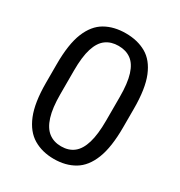

<svg xmlns="http://www.w3.org/2000/svg" viewBox="-172 -840 906 968"><g transform="rotate(30 281.0 -356.0)"><path d="M505.4 -303.2Q505.4 -187.5 478.3 -118.9Q451.2 -50.3 400.9 -20.3Q350.6 9.8 281.7 9.8Q213.9 9.8 163.1 -20.3Q112.3 -50.3 84.2 -118.9Q56.2 -187.5 56.2 -303.2V-412.1Q56.2 -528.3 83.7 -595.7Q111.3 -663.1 161.9 -691.9Q212.4 -720.7 280.8 -720.7Q349.6 -720.7 399.9 -691.9Q450.2 -663.1 477.8 -595.7Q505.4 -528.3 505.4 -412.1ZM414.1 -427.2Q414.1 -507.3 398.9 -555.7Q383.8 -604 354 -625.7Q324.2 -647.5 280.8 -647.5Q237.8 -647.5 208 -625.7Q178.2 -604 162.8 -555.7Q147.5 -507.3 147.5 -427.2V-289.1Q147.5 -209.5 163.1 -159.7Q178.7 -109.9 208.7 -86.7Q238.8 -63.5 281.7 -63.5Q325.7 -63.5 355 -86.7Q384.3 -109.9 399.2 -159.7Q414.1 -209.5 414.1 -289.1Z"/></g></svg>

Font: Heebo
Style: Regular
Weight: 400
Designer: Oded Ezer
Foundry: Ezer Type House
Version: Version 3.100